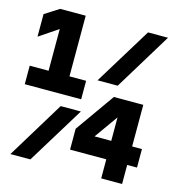

<svg xmlns="http://www.w3.org/2000/svg" viewBox="-116 -901 932 1003"><g transform="rotate(15 350.0 -400.0)"><path d="M669 -800 480 -490H371L561 -800ZM329 -310 139 0H31L220 -310ZM9 -372V-472H111V-768L168 -736L9 -629V-751L86 -800H224V-472H314V-372ZM635 -428V-203H688V-103H635V0H522V-103H326V-216L476 -428ZM404 -164 398 -203H522V-424H589Z"/></g></svg>

Font: Martian Mono SemiExpanded SemiBold
Style: Regular
Weight: 600
Monospace: yes
Version: Version 0.930